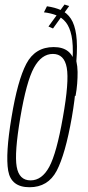

<svg xmlns="http://www.w3.org/2000/svg" viewBox="-20 -802 377 826"><path d="M107 3.5Q186.5 3.5 223.8 -67.2Q261 -138 289 -297Q316.5 -455 302.5 -527.2Q288.5 -599.5 211 -599.5Q131 -599.5 93.2 -527.5Q55.5 -455.5 29.5 -297Q3 -139 15.2 -67.8Q27.5 3.5 107 3.5ZM111.5 -26Q62 -26 51.8 -84.8Q41.5 -143.5 67.5 -297Q93.5 -451 126 -510.5Q158.5 -570 207.5 -570Q256.5 -570 267.2 -510.5Q278 -451 250.5 -297Q223.5 -143 192 -84.5Q160.5 -26 111.5 -26ZM305 -389Q310 -416 312 -442Q314 -468 313.8 -492.5Q313.5 -517 308.5 -539Q314 -608 307.8 -652.2Q301.5 -696.5 285 -721.5Q268.5 -746.5 242.8 -758.2Q217 -770 182 -775L169 -749Q199 -745.5 223 -736Q247 -726.5 263.5 -705.8Q280 -685 287.8 -647.8Q295.5 -610.5 292.5 -550Q289.5 -489.5 273.5 -401.5ZM208 -679.5 277.5 -776 257.5 -782.5 188.5 -688Z"/></svg>

Font: Anybody Condensed ExtraLight
Style: Italic
Weight: 250
Width: 3
Italic angle: -10°
Version: Version 1.113;gftools[0.9.25]